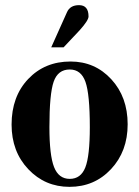

<svg xmlns="http://www.w3.org/2000/svg" viewBox="-20 -712 540 746"><path d="M179 -528 240 -664Q252 -692 287 -692Q324 -692 324 -648Q324 -633 290 -595L227 -528ZM476 -229Q476 -124 411.5 -55Q347 14 250 14Q155 14 90 -54.5Q25 -123 25 -228Q25 -337 89.5 -405Q154 -473 254 -473Q349 -473 412.5 -404Q476 -335 476 -229ZM329 -218Q329 -346 312 -394Q295 -442 251 -442Q205 -442 188.5 -394.5Q172 -347 172 -218Q172 -109 190 -63Q208 -17 251 -17Q294 -17 311.5 -61.5Q329 -106 329 -218Z"/></svg>

Font: STIX MathJax Alphabets
Style: Bold
Weight: 700
Designer: MicroPress Inc., with final additions and corrections provided by Coen Hoffman, Elsevier (retired)
Version: Version 1.1.1